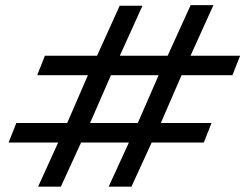

<svg xmlns="http://www.w3.org/2000/svg" viewBox="-20 -718 964 741"><path d="M408.2 -427.7 327.6 -243.2H511.7L592.3 -427.7ZM127 2.4 204.6 -168H13.2L43 -243.2H239.3L319.3 -427.7H123.5L153.3 -502.9H354.5L441.9 -695.8H529.8L442.4 -502.9H627L715.8 -698.2H803.7L715.3 -502.9H906.7L877 -427.7H680.7L600.6 -243.2H796.4L766.6 -168H565.4L487.3 2.4H399.4L477.5 -168H293L214.8 2.4Z"/></svg>

Font: Sansation
Style: Italic
Weight: 400
Designer: Bernd Montag
Version: Version 1.301